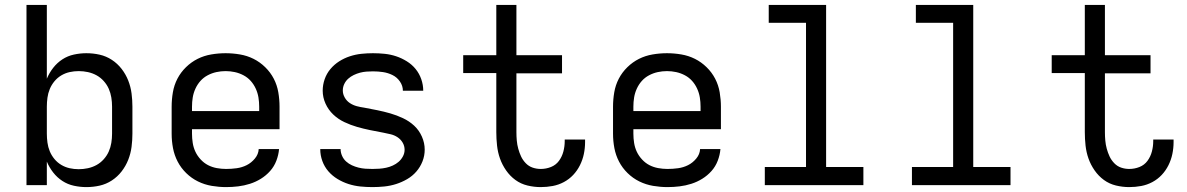

<svg xmlns="http://www.w3.org/2000/svg" viewBox="-20 -755 4840 783"><path d="M332 8Q307 8 281.5 2.5Q256 -3 234.5 -17Q213 -31 197 -51.5Q181 -72 171 -96V0H88V-735H171V-434Q181 -458 197 -478.5Q213 -499 234.5 -513Q256 -527 281.5 -532.5Q307 -538 332 -538Q360 -538 386.5 -532Q413 -526 436 -511Q459 -496 476 -474Q493 -452 503 -426.5Q513 -401 516.5 -374Q520 -347 520 -320V-210Q520 -183 516.5 -156Q513 -129 503 -103.5Q493 -78 476 -56Q459 -34 436 -19Q413 -4 386.5 2Q360 8 332 8ZM301 -65Q320 -65 338.5 -69Q357 -73 373.5 -82Q390 -91 403 -105.5Q416 -120 423.5 -137Q431 -154 434 -172.5Q437 -191 437 -210V-320Q437 -339 434 -357.5Q431 -376 423.5 -393Q416 -410 403 -424.5Q390 -439 373.5 -448Q357 -457 338.5 -461Q320 -465 301 -465Q282 -465 264 -461Q246 -457 230 -447.5Q214 -438 202 -423.5Q190 -409 183 -392Q176 -375 173.5 -356.5Q171 -338 171 -320V-210Q171 -192 173.5 -173.5Q176 -155 183 -138Q190 -121 202 -106.5Q214 -92 230 -82.5Q246 -73 264 -69Q282 -65 301 -65Z M902 8Q873 8 843.5 3Q814 -2 787.5 -15Q761 -28 739.5 -49Q718 -70 704.5 -96Q691 -122 685.5 -151Q680 -180 680 -210V-320Q680 -349 685 -378.5Q690 -408 703.5 -434Q717 -460 738.5 -481Q760 -502 786 -515Q812 -528 841.5 -533Q871 -538 900 -538Q929 -538 958.5 -533Q988 -528 1014 -515Q1040 -502 1061.5 -481Q1083 -460 1096.5 -434Q1110 -408 1115 -378.5Q1120 -349 1120 -320V-228H763V-210Q763 -191 766 -172Q769 -153 777 -136Q785 -119 798.5 -104.5Q812 -90 828.5 -81.5Q845 -73 864 -69.5Q883 -66 902 -66Q924 -66 945.5 -69Q967 -72 986 -81.5Q1005 -91 1019.5 -108.5Q1034 -126 1035 -147H1118Q1116 -123 1107 -99.5Q1098 -76 1081.5 -57.5Q1065 -39 1044 -26Q1023 -13 999.5 -5.5Q976 2 951.5 5Q927 8 902 8ZM1037 -302V-320Q1037 -339 1034 -357.5Q1031 -376 1023 -393.5Q1015 -411 1002.5 -425Q990 -439 973 -448Q956 -457 937.5 -461Q919 -465 900 -465Q881 -465 862.5 -461Q844 -457 827 -448Q810 -439 797.5 -425Q785 -411 777 -393.5Q769 -376 766 -357.5Q763 -339 763 -320V-302Z M1499 8Q1474 8 1449.5 5.5Q1425 3 1401.5 -4.5Q1378 -12 1356.5 -25Q1335 -38 1319 -56.5Q1303 -75 1294.5 -98.5Q1286 -122 1286 -147Q1286 -147 1286 -147Q1286 -147 1286 -147H1369Q1369 -133 1375 -119.5Q1381 -106 1391.5 -96.5Q1402 -87 1415 -81Q1428 -75 1442 -71.5Q1456 -68 1470 -67Q1484 -66 1499 -66Q1513 -66 1527 -67Q1541 -68 1555 -71Q1569 -74 1582 -80Q1595 -86 1605.5 -95Q1616 -104 1623 -117Q1630 -130 1630 -144Q1630 -160 1622 -173.5Q1614 -187 1601 -195.5Q1588 -204 1573 -207.5Q1558 -211 1543 -214Q1516 -219 1489 -224.5Q1462 -230 1436 -237.5Q1410 -245 1384.5 -257Q1359 -269 1339 -288Q1319 -307 1307.5 -332.5Q1296 -358 1296 -385Q1296 -409 1304 -432Q1312 -455 1327.5 -473.5Q1343 -492 1363.5 -505Q1384 -518 1407 -525.5Q1430 -533 1453.5 -535.5Q1477 -538 1501 -538Q1525 -538 1549 -535.5Q1573 -533 1595.5 -525.5Q1618 -518 1639 -505Q1660 -492 1675 -473.5Q1690 -455 1698 -432Q1706 -409 1706 -385Q1706 -385 1706 -385Q1706 -385 1706 -385H1623Q1623 -405 1611 -422.5Q1599 -440 1580.5 -449Q1562 -458 1542 -461Q1522 -464 1501 -464Q1488 -464 1474.5 -463Q1461 -462 1448 -458.5Q1435 -455 1422.5 -449Q1410 -443 1400 -434Q1390 -425 1384 -412.5Q1378 -400 1378 -386Q1378 -371 1386 -357Q1394 -343 1407 -334.5Q1420 -326 1435 -322Q1450 -318 1465 -316Q1492 -311 1519 -305.5Q1546 -300 1572 -292.5Q1598 -285 1623.5 -273Q1649 -261 1669 -242.5Q1689 -224 1700.5 -198Q1712 -172 1712 -145Q1712 -120 1703 -97Q1694 -74 1678 -55.5Q1662 -37 1640.5 -24.5Q1619 -12 1595.5 -4.5Q1572 3 1547.5 5.5Q1523 8 1499 8Z M2185 8Q2158 8 2131 1.5Q2104 -5 2082 -21Q2060 -37 2044 -60Q2028 -83 2019 -108.5Q2010 -134 2007 -161.5Q2004 -189 2004 -216V-457H1869V-530H2004V-735H2086V-530H2272V-456H2086V-216Q2086 -199 2087.5 -182Q2089 -165 2093.5 -148.5Q2098 -132 2105 -117Q2112 -102 2124 -89.5Q2136 -77 2152 -71.5Q2168 -66 2185 -66Q2207 -66 2227 -74Q2247 -82 2259.5 -99Q2272 -116 2277.5 -137Q2283 -158 2283 -179Q2283 -181 2283 -182.5Q2283 -184 2283 -186H2366Q2366 -183 2366 -180.5Q2366 -178 2366 -175Q2366 -151 2361 -127Q2356 -103 2345 -81Q2334 -59 2317.5 -41.5Q2301 -24 2279.5 -12.5Q2258 -1 2234 3.5Q2210 8 2185 8Z M2702 8Q2673 8 2643.5 3Q2614 -2 2587.5 -15Q2561 -28 2539.5 -49Q2518 -70 2504.5 -96Q2491 -122 2485.5 -151Q2480 -180 2480 -210V-320Q2480 -349 2485 -378.5Q2490 -408 2503.5 -434Q2517 -460 2538.5 -481Q2560 -502 2586 -515Q2612 -528 2641.5 -533Q2671 -538 2700 -538Q2729 -538 2758.5 -533Q2788 -528 2814 -515Q2840 -502 2861.5 -481Q2883 -460 2896.5 -434Q2910 -408 2915 -378.5Q2920 -349 2920 -320V-228H2563V-210Q2563 -191 2566 -172Q2569 -153 2577 -136Q2585 -119 2598.5 -104.5Q2612 -90 2628.5 -81.5Q2645 -73 2664 -69.5Q2683 -66 2702 -66Q2724 -66 2745.5 -69Q2767 -72 2786 -81.5Q2805 -91 2819.5 -108.5Q2834 -126 2835 -147H2918Q2916 -123 2907 -99.5Q2898 -76 2881.5 -57.5Q2865 -39 2844 -26Q2823 -13 2799.5 -5.5Q2776 2 2751.5 5Q2727 8 2702 8ZM2837 -302V-320Q2837 -339 2834 -357.5Q2831 -376 2823 -393.5Q2815 -411 2802.5 -425Q2790 -439 2773 -448Q2756 -457 2737.5 -461Q2719 -465 2700 -465Q2681 -465 2662.5 -461Q2644 -457 2627 -448Q2610 -439 2597.5 -425Q2585 -411 2577 -393.5Q2569 -376 2566 -357.5Q2563 -339 2563 -320V-302Z M3099 0V-74H3267V-662H3115V-735H3349V-74H3501V0Z M3699 0V-74H3867V-662H3715V-735H3949V-74H4101V0Z M4585 8Q4558 8 4531 1.5Q4504 -5 4482 -21Q4460 -37 4444 -60Q4428 -83 4419 -108.5Q4410 -134 4407 -161.5Q4404 -189 4404 -216V-457H4269V-530H4404V-735H4486V-530H4672V-456H4486V-216Q4486 -199 4487.5 -182Q4489 -165 4493.5 -148.5Q4498 -132 4505 -117Q4512 -102 4524 -89.5Q4536 -77 4552 -71.5Q4568 -66 4585 -66Q4607 -66 4627 -74Q4647 -82 4659.5 -99Q4672 -116 4677.5 -137Q4683 -158 4683 -179Q4683 -181 4683 -182.5Q4683 -184 4683 -186H4766Q4766 -183 4766 -180.5Q4766 -178 4766 -175Q4766 -151 4761 -127Q4756 -103 4745 -81Q4734 -59 4717.5 -41.5Q4701 -24 4679.5 -12.5Q4658 -1 4634 3.5Q4610 8 4585 8Z"/></svg>

Font: Iosevka Curly Extended
Style: Regular
Weight: 400
Width: 7
Monospace: yes
Designer: Belleve Invis
Foundry: Belleve Invis
Version: Version 11.1.0; ttfautohint (v1.8.3)